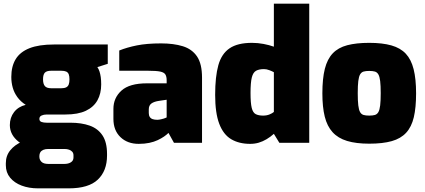

<svg xmlns="http://www.w3.org/2000/svg" viewBox="-20 -783 2332 1053"><path d="M188 250Q139 250 99 235Q59 220 35.5 191.5Q12 163 12 123V112Q12 71 36.5 41Q61 11 100 -5.5Q139 -22 184 -22L245 34Q228 34 217 39Q206 44 201 52.5Q196 61 196 72V77Q196 93 207.5 104.5Q219 116 245 116H333Q355 116 369 107Q383 98 383 81V69Q383 57 376.5 49.5Q370 42 359 38Q348 34 333 34H241Q133 34 83.5 -4.5Q34 -43 34 -97Q34 -138 57 -168Q80 -198 121 -208Q93 -226 75.5 -250Q58 -274 50 -302Q42 -330 42 -361Q42 -419 66 -458.5Q90 -498 141.5 -518.5Q193 -539 277 -539H571V-433L514 -415Q521 -405 525.5 -391.5Q530 -378 532.5 -360.5Q535 -343 535 -320Q535 -270 514.5 -233Q494 -196 451 -175.5Q408 -155 338 -155H236Q220 -155 208 -149.5Q196 -144 196 -131Q196 -118 208 -114Q220 -110 236 -110H366Q427 -110 472 -94Q517 -78 542 -40.5Q567 -3 567 61V70Q567 154 516.5 202Q466 250 357 250ZM261 -299H316Q333 -299 343 -304Q353 -309 357 -320Q361 -331 361 -348Q361 -365 357 -375.5Q353 -386 343 -390.5Q333 -395 316 -395H261Q236 -395 226 -384.5Q216 -374 216 -348Q216 -323 226 -311Q236 -299 261 -299Z M741 6Q679 6 640.5 -31Q602 -68 602 -131V-186Q602 -246 646 -286Q690 -326 786 -326H894V-343Q894 -363 887 -374.5Q880 -386 858.5 -390.5Q837 -395 791 -395H634V-506Q676 -523 730.5 -534Q785 -545 864 -545Q932 -545 982.5 -529.5Q1033 -514 1060.5 -473.5Q1088 -433 1088 -357V0H934L904 -54Q894 -44 879.5 -34Q865 -24 845 -14.5Q825 -5 799 0.5Q773 6 741 6ZM843 -126Q848 -126 854 -127Q860 -128 866 -129.5Q872 -131 877.5 -132.5Q883 -134 887 -136Q891 -138 894 -139V-236L853 -230Q825 -226 810.5 -215.5Q796 -205 796 -183V-163Q796 -150 801.5 -141.5Q807 -133 817.5 -129.5Q828 -126 843 -126Z M1352 6Q1291 6 1248 -19.5Q1205 -45 1182.5 -104Q1160 -163 1160 -263Q1160 -363 1177.5 -425.5Q1195 -488 1239 -518Q1283 -548 1362 -548Q1394 -548 1425.5 -542Q1457 -536 1482 -527V-763H1676V0H1512L1482 -49Q1463 -32 1442 -19.5Q1421 -7 1399 -0.5Q1377 6 1352 6ZM1423 -149Q1443 -149 1458.5 -155.5Q1474 -162 1482 -169V-387Q1473 -392 1457.5 -398Q1442 -404 1428 -404Q1401 -404 1384.5 -395Q1368 -386 1361 -358Q1354 -330 1354 -273Q1354 -218 1360.5 -191.5Q1367 -165 1382.5 -157Q1398 -149 1423 -149Z M2005 5Q1933 5 1883.5 -10Q1834 -25 1804 -58Q1774 -91 1761 -143.5Q1748 -196 1748 -271Q1748 -352 1761.5 -405.5Q1775 -459 1805 -490.5Q1835 -522 1884.5 -535Q1934 -548 2005 -548Q2077 -548 2126.5 -534Q2176 -520 2205.5 -488.5Q2235 -457 2248.5 -403.5Q2262 -350 2262 -271Q2262 -193 2249.5 -140Q2237 -87 2207.5 -55Q2178 -23 2128.5 -9Q2079 5 2005 5ZM2005 -149Q2024 -149 2036 -152.5Q2048 -156 2055 -168Q2062 -180 2065 -205Q2068 -230 2068 -272Q2068 -314 2065 -338.5Q2062 -363 2055 -375Q2048 -387 2036 -390.5Q2024 -394 2005 -394Q1986 -394 1974 -390.5Q1962 -387 1955 -375Q1948 -363 1945 -338.5Q1942 -314 1942 -272Q1942 -230 1945 -205Q1948 -180 1955 -168Q1962 -156 1974 -152.5Q1986 -149 2005 -149Z"/></svg>

Font: Exo Thin Black
Style: Regular
Weight: 900
Version: Version 2.000